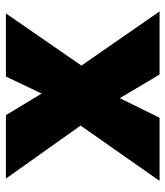

<svg xmlns="http://www.w3.org/2000/svg" viewBox="26 -600 573 666"><g transform="rotate(-90 313.0 -266.5)"><path d="M19 0 211 -274 27 -533H247L322 -409L381 -533H600L419 -271L607 0H388L306 -138L238 0Z"/></g></svg>

Font: Lexend Deca ExtraBold
Style: Regular
Weight: 800
Designer: Bonnie Shaver-Troup, Thomas Jockin
Foundry: Lexend
Version: Version 1.008; ttfautohint (v1.8.4.7-5d5b)